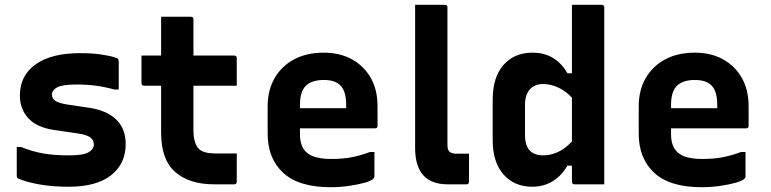

<svg xmlns="http://www.w3.org/2000/svg" viewBox="-20 -770 3220 802"><path d="M268 -121Q328 -121 350 -134Q372 -147 372 -166Q372 -183 359 -194.5Q346 -206 309 -212L206 -227Q133 -238 98 -276.5Q63 -315 63 -371Q63 -454 128.5 -501Q194 -548 314 -548Q362 -548 398.5 -543Q435 -538 461 -530Q472 -527 474 -522.5Q476 -518 476 -507V-396H458Q418 -407 381 -412Q344 -417 300 -417Q240 -417 218.5 -405Q197 -393 197 -376Q197 -359 210 -349.5Q223 -340 257 -334L351 -320Q423 -310 464 -272Q505 -234 505 -168Q505 -86 444 -38Q383 10 267 10Q196 10 142.5 0Q89 -10 59 -23Q53 -25 51.5 -28Q50 -31 50 -39V-156H68Q115 -137 160.5 -129Q206 -121 268 -121Z M969 -129V-11Q969 0 958 0H875Q771 0 712 -51.5Q653 -103 653 -215V-412H582Q571 -412 571 -423V-538H653V-700H777Q788 -700 788 -689V-538H958Q969 -538 969 -527V-412H788V-227Q788 -170 812 -147Q831 -129 880 -129Z M1332 -550Q1400 -550 1450.5 -522Q1501 -494 1529 -444Q1557 -394 1557 -327V-244Q1557 -234 1547 -234H1233V-210Q1233 -160 1258 -136Q1274 -120 1300.5 -113Q1327 -106 1362 -106Q1415 -106 1453 -114Q1491 -122 1525 -135H1544V-32Q1544 -28 1540 -24Q1532 -15 1504 -7Q1476 1 1438 6.5Q1400 12 1361 12Q1228 12 1163 -48Q1098 -108 1098 -212V-326Q1098 -393 1127 -443.5Q1156 -494 1208.5 -522Q1261 -550 1332 -550ZM1332 -436Q1283 -436 1258 -412Q1233 -388 1233 -332V-318H1426V-332Q1426 -390 1401 -414Q1379 -436 1332 -436Z M1939 -11Q1939 0 1928 0H1850Q1714 0 1714 -152V-750H1838Q1849 -750 1849 -739V-164Q1849 -145 1857 -137Q1866 -128 1887 -128H1939Z M2204 -550Q2255 -550 2291.5 -527Q2328 -504 2350 -464H2369V-750H2493Q2504 -750 2504 -739V0H2380Q2369 0 2369 -11V-78H2350Q2326 -36 2288.5 -13Q2251 10 2204 10Q2128 10 2083 -41.5Q2038 -93 2038 -184V-354Q2038 -447 2083 -498.5Q2128 -550 2204 -550ZM2194 -140Q2213 -121 2249 -121Q2279 -121 2309.5 -134.5Q2340 -148 2369 -179V-362Q2342 -391 2310.5 -405Q2279 -419 2249 -419Q2213 -419 2193 -396.5Q2173 -374 2173 -332V-207Q2173 -161 2194 -140Z M2882 -550Q2950 -550 3000.5 -522Q3051 -494 3079 -444Q3107 -394 3107 -327V-244Q3107 -234 3097 -234H2783V-210Q2783 -160 2808 -136Q2824 -120 2850.5 -113Q2877 -106 2912 -106Q2965 -106 3003 -114Q3041 -122 3075 -135H3094V-32Q3094 -28 3090 -24Q3082 -15 3054 -7Q3026 1 2988 6.5Q2950 12 2911 12Q2778 12 2713 -48Q2648 -108 2648 -212V-326Q2648 -393 2677 -443.5Q2706 -494 2758.5 -522Q2811 -550 2882 -550ZM2882 -436Q2833 -436 2808 -412Q2783 -388 2783 -332V-318H2976V-332Q2976 -390 2951 -414Q2929 -436 2882 -436Z"/></svg>

Font: Recursive Sn Lnr St
Style: Bold
Weight: 700
Version: Version 1.079;hotconv 1.0.112;makeotfexe 2.5.65598; ttfautoh